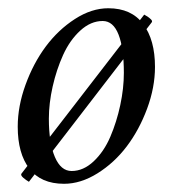

<svg xmlns="http://www.w3.org/2000/svg" viewBox="-20 -445 444 470"><path d="M231.4 -393.6Q202.1 -393.6 176.5 -370.1Q150.9 -346.7 134.5 -310.5Q118.2 -274.4 108.9 -233.2Q99.6 -191.9 99.6 -154.3Q99.6 -95.2 114.3 -60.8Q128.9 -26.4 155.3 -26.4Q184.1 -26.4 209.2 -50Q234.4 -73.7 250 -110.1Q265.6 -146.5 274.4 -187.7Q283.2 -229 283.2 -266.6Q283.2 -326.7 270.3 -360.1Q257.3 -393.6 231.4 -393.6ZM245.1 -424.8Q301.8 -424.8 330.6 -386Q359.4 -347.2 359.4 -281.2Q359.4 -231 340.1 -179Q320.8 -127 290.3 -86.7Q259.8 -46.4 218.8 -20.8Q177.7 4.9 136.7 4.9Q80.1 4.9 51.8 -32.2Q23.4 -69.3 23.4 -134.8Q23.4 -185.1 42.5 -237.5Q61.5 -290 92 -331.1Q122.6 -372.1 163.3 -398.4Q204.1 -424.8 245.1 -424.8ZM50.8 0Q43.9 -3.9 37.1 -9.8Q30.3 -15.6 32.2 -19.5L333 -409.2Q336.9 -407.2 341.3 -404.3Q345.7 -401.4 349.6 -397.5Q353.5 -393.6 351.6 -390.6Z"/></svg>

Font: Amiri
Style: Slanted
Weight: 400
Italic angle: 9°
Designer: Khaled Hosny
Version: Version 000.107